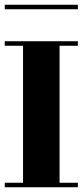

<svg xmlns="http://www.w3.org/2000/svg" viewBox="-20 -789 348 809"><path d="M0 0V-19H77.1V-596.2H0V-615.2H308.1V-596.2H231V-19H308.1V0ZM0 -750V-769H308.1V-750Z"/></svg>

Font: Hjet
Style: Regular
Weight: 400
Designer: T. Christopher White
Version: Version 1.2